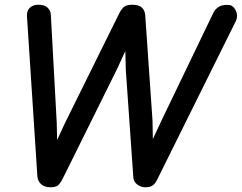

<svg xmlns="http://www.w3.org/2000/svg" viewBox="-20 -792 1023 812"><path d="M647 -37Q639 -19 628 -9.5Q617 0 594 0L566 -74L661 -278L881 -735Q889 -753 905 -763Q921 -773 947 -771Q959 -771 968.5 -760.5Q978 -750 981.5 -734.5Q985 -719 977 -702ZM138 -47 94 -724Q93 -747 106.5 -759.5Q120 -772 142 -772Q169 -772 181.5 -759.5Q194 -747 195 -730L220 -271L224 -77L194 0Q169 0 154.5 -12.5Q140 -25 138 -47ZM248 -42Q239 -23 229 -11.5Q219 0 194 0L165 -78L254 -270L485 -737Q490 -748 501 -760Q512 -772 539 -772L567 -700L475 -500ZM544 -40 512 -497 507 -702 539 -772Q567 -772 579.5 -760.5Q592 -749 594 -730L625 -282L629 -74L594 0Q577 0 561.5 -11Q546 -22 544 -40Z"/></svg>

Font: Edu QLD Beginner SemiBold
Style: Regular
Weight: 600
Designer: Tina and Corey Anderson
Foundry: Google for Education
Version: Version 1.003